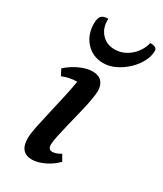

<svg xmlns="http://www.w3.org/2000/svg" viewBox="-181 -769 725 852"><g transform="rotate(30 181.5 -343.5)"><path d="M131 12Q68 12 68 -62Q68 -84 76 -123Q84 -162 95 -209Q106 -256 116.5 -303Q127 -350 133 -388H131Q115 -388 96.5 -384.5Q78 -381 58 -373L42 -404Q72 -431 107 -446.5Q142 -462 169 -462Q202 -462 217.5 -444.5Q233 -427 233 -398Q233 -380 227 -347.5Q221 -315 211.5 -277Q202 -239 193 -201.5Q184 -164 177.5 -134Q171 -104 171 -89Q171 -63 192 -63Q211 -63 235 -78L253 -47Q227 -20 192.5 -4Q158 12 131 12ZM191 -517Q137 -517 102.5 -554.5Q68 -592 68 -649Q68 -677 78 -688Q88 -699 113 -699Q110 -654 136 -624.5Q162 -595 204 -595Q247 -595 282 -624.5Q317 -654 328 -699Q363 -699 363 -679Q363 -651 348 -622.5Q333 -594 307.5 -570Q282 -546 251.5 -531.5Q221 -517 191 -517Z"/></g></svg>

Font: Petrona SemiBold
Style: Italic
Weight: 600
Italic angle: -9°
Designer: Ringo R. Seeber
Foundry: Ringo R. Seeber
Version: Version 2.001; ttfautohint (v1.8.3)